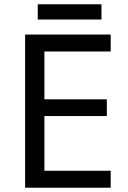

<svg xmlns="http://www.w3.org/2000/svg" viewBox="-20 -875 596 895"><path d="M496 0H97V-714H496V-635H187V-412H478V-334H187V-79H496ZM453 -855V-784H156V-855Z"/></svg>

Font: Noto Kufi Arabic
Style: Regular
Weight: 400
Designer: Monotype Design Team, David Williams, Khaled Hosny
Foundry: Google LLC
Version: Version 2.109; ttfautohint (v1.8.4.7-5d5b)